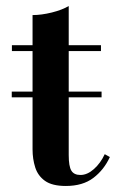

<svg xmlns="http://www.w3.org/2000/svg" viewBox="-20 -610 396 637"><path d="M198.5 7Q153 7 129.2 -10Q105.5 -27 96.8 -54.8Q88 -82.5 88 -114.5V-287H19V-306H88V-440.5H19.5V-460H88V-560Q117.5 -560 151.8 -568.5Q186 -577 208 -590V-460H315V-440.5H208V-306H317V-287H208V-95.5Q208 -58 216.8 -43.8Q225.5 -29.5 247 -29.5Q269.5 -29.5 291.5 -49Q313.5 -68.5 327.5 -98.5L344.5 -89Q325 -46.5 289.8 -19.8Q254.5 7 198.5 7Z"/></svg>

Font: Bodoni Moda SemiBold
Style: Regular
Weight: 600
Designer: Owen Earl
Foundry: indestructible type
Version: Version 2.005; ttfautohint (v1.8.4.7-5d5b)